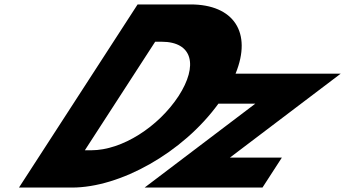

<svg xmlns="http://www.w3.org/2000/svg" viewBox="-20 -845 1555 865"><path d="M599.9 -825 65.5 0H304.5C520.4 0 802.6 -155.5 964 -378H1130.3L631.5 0H1162.5L1249.9 -135H1015.9L1514.8 -513H1041.2C1117.5 -699.4 1032 -825 838.9 -825ZM362.3 -168 679.1 -657H708.1C848.1 -657 873.7 -550 784.4 -412C694 -274 530.3 -168 391.3 -168Z"/></svg>

Font: Hussar
Style: BdWodka
Weight: 700
Foundry: Cannot Into Space Fonts
Version: Version 2.00